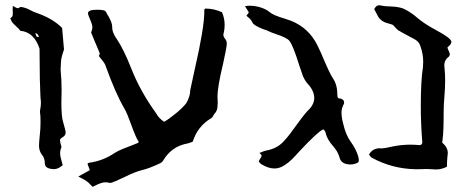

<svg xmlns="http://www.w3.org/2000/svg" viewBox="-20 -657 1834 747"><path d="M192.9 1Q154.8 1 154.5 -21Q154.3 -43 142.1 -56.6Q131.8 -70.3 131.8 -90.8Q131.8 -101.6 134.8 -130.9Q137.7 -156.7 137.7 -182.6Q137.7 -209.5 135.7 -219.2V-227.1Q139.2 -242.7 139.2 -257.3Q139.2 -265.6 137.7 -274.9Q136.7 -286.1 136.7 -297.9Q136.7 -314.9 135.7 -331.1Q134.8 -343.3 134.8 -367.2Q134.8 -424.3 133.8 -467.8Q112.3 -532.7 59.1 -537.1Q53.7 -545.9 45.4 -551.8Q39.6 -558.6 37.6 -559.6Q22.9 -573.2 22.9 -580.6L19.5 -585Q22.5 -588.4 26.1 -590.8Q29.8 -593.3 29.8 -606Q29.3 -612.3 29.3 -619.1L29.8 -634.3Q44.9 -625 48.8 -625Q51.3 -625 53.7 -626.5Q57.6 -629.9 62 -629.9Q80.1 -627.4 96.7 -618.2Q106.9 -611.8 127.4 -605Q186 -584 221.7 -548.3L229 -464.4Q217.3 -430.7 217.3 -416.5Q217.3 -409.7 216.6 -403.6Q215.8 -397.5 215.8 -385.7Q219.7 -346.2 219.7 -306.2Q218.8 -279.8 218.8 -258.3Q218.8 -203.6 225.1 -184.1Q235.4 -148.9 235.4 -141.6Q235.4 -130.4 225.6 -124.5Q213.4 -117.2 213.4 -111.8Q213.4 -104.5 219.2 -85Q213.9 -72.8 213.9 -60.5Q213.9 -47.4 224.1 -14.2L218.8 -10.3Q206.5 -0.5 192.9 1ZM126.5 -513.2 131.8 -513.7Q126.5 -524.4 124 -525.9Q121.6 -527.3 117.2 -528.3Q121.6 -514.6 123.5 -513.9Q125.5 -513.2 126.5 -513.2Z M340.3 69.8 333 62.5Q319.3 46.4 295.4 35.6L284.7 29.8Q307.6 17.6 329.6 4.9L320.3 -19.5Q322.3 -20.5 323.5 -22.2Q324.7 -23.9 327.6 -23.9Q380.9 -31.2 426.3 -62Q439.5 -70.3 457.5 -77.6Q487.8 -89.8 500 -94.2Q512.2 -98.6 515.9 -100.6Q519.5 -102.5 519.5 -104.5L519 -106.9Q510.3 -117.2 488.8 -176.3Q475.1 -215.3 463.9 -234.9Q429.2 -293.5 389.2 -405.3Q385.3 -414.1 364.3 -439.5Q368.2 -444.3 368.2 -448.7Q368.2 -450.7 350.1 -492.7L334.5 -530.3Q339.4 -543 339.4 -550.3Q339.4 -561 330.8 -580.6Q322.3 -600.1 322.3 -605Q322.3 -619.1 356 -619.1Q385.3 -619.1 389.9 -613.5Q394.5 -607.9 396.2 -603.5Q397.9 -599.1 400.9 -595.7Q416.5 -568.8 416.5 -553.2V-549.3Q416.5 -529.8 435.5 -503.4Q461.4 -464.4 489.7 -393.1Q524.9 -302.7 587.4 -216.3Q597.7 -196.8 618.7 -183.1Q638.7 -194.8 664.8 -216.3Q690.9 -237.8 704.6 -255.4Q720.2 -282.2 720.2 -306.6Q727.5 -342.8 738.3 -390.1Q774.9 -549.3 774.9 -612.3V-618.7Q774.9 -620.6 777.8 -623.5H781.7Q812.5 -623.5 843.8 -609.4Q854 -585.4 854 -560.1Q854 -545.9 851.1 -531.2Q849.1 -526.9 849.1 -522.5Q849.1 -513.7 855.7 -506.1Q862.3 -498.5 862.3 -487.3Q862.3 -473.6 848.1 -409.7Q826.2 -319.8 826.2 -280.3L827.1 -257.3Q827.1 -249.5 825.7 -237.1Q824.2 -224.6 812.5 -211.9Q810.5 -209 808.3 -204.3Q806.2 -199.7 801.3 -196.8Q748.5 -165.5 730 -106Q727.5 -104 710.9 -99.1Q647.9 -88.4 614.7 -32.2Q609.4 -23.9 600.1 -20.5Q561 -2 533.4 4.6Q505.9 11.2 464.8 31.7L426.3 49.3H424.8Q416 54.2 409.2 54.7L404.3 54.2Q397.5 52.2 391.1 52.2Q382.8 52.2 373.3 55.2Q363.8 58.1 340.3 69.8Z M1047.9 -1.5Q1024.4 -1.5 997.6 -17.6Q993.7 -20 990.2 -24.4L987.3 -27.8Q987.3 -33.2 992.4 -39.8Q997.6 -46.4 997.6 -51.3Q997.6 -55.7 989.3 -62Q1012.2 -71.3 1015.6 -71.3Q1061 -79.1 1087.9 -111.8Q1105 -129.9 1131.3 -167.5Q1170.9 -222.2 1183.6 -232.4Q1202.6 -252.9 1202.6 -275.4Q1202.6 -303.7 1176.8 -331.5Q1167.5 -341.3 1158.7 -360.8L1144.5 -401.9Q1121.1 -478 1106.4 -497.6Q1096.7 -510.3 1053.7 -524.4Q1035.6 -530.3 1023.9 -536.1Q1017.6 -539.6 1005.4 -543Q966.8 -558.1 962.2 -569.1Q957.5 -580.1 947.3 -588.4Q942.4 -591.8 939 -596.2Q945.8 -604.5 948.2 -608.9L933.1 -632.8Q942.4 -634.8 953.1 -634.8Q968.8 -634.8 986.3 -630.4Q1014.6 -622.6 1028.6 -610.1Q1042.5 -597.7 1089.4 -584L1113.3 -575.7Q1181.2 -548.3 1214.8 -481Q1229 -452.1 1241.2 -422.4Q1263.2 -370.6 1275.4 -352.1Q1292.5 -327.1 1292.5 -288.1Q1292.5 -274.4 1299.1 -274.4Q1305.7 -274.4 1312.3 -270.3Q1318.8 -266.1 1318.8 -258.3L1318.4 -253.9Q1308.6 -236.3 1308.6 -219.2Q1309.1 -198.7 1314.5 -178.7Q1324.7 -132.8 1344.7 -105.2Q1364.7 -77.6 1373 -50.8L1374 -47.4Q1376 -40 1376 -33.2Q1376 -24.9 1369.1 -22.9Q1356.4 -17.1 1343.8 -17.1Q1306.2 -17.1 1300.3 -46.9Q1293.5 -68.8 1274.9 -89.8Q1256.3 -110.8 1249 -132.3L1248 -136.7Q1245.6 -148.9 1237.3 -153.8Q1216.3 -144.5 1144.5 -67.9Q1109.9 -28.8 1095.2 -20L1086.9 -14.2Q1067.9 -1.5 1047.9 -1.5Z M1675.8 2.4 1662.1 1.5Q1651.4 0.5 1639.6 0.5L1624.5 1L1598.6 1.5Q1505.9 0 1426.3 -43.5Q1421.4 -46.4 1415.5 -55.7Q1429.7 -80.1 1457.5 -80.1L1461.9 -79.6Q1476.1 -79.6 1506.8 -86.9Q1541.5 -94.2 1576.7 -94.2Q1594.2 -94.2 1612.3 -92.3Q1614.3 -92.3 1616.5 -93Q1618.7 -93.8 1619.6 -95Q1620.6 -96.2 1621.8 -98.4Q1623 -100.6 1623 -104Q1617.2 -173.8 1617.2 -244.1Q1617.2 -344.7 1625.5 -395.5Q1626.5 -406.2 1626.5 -416.5Q1626.5 -447.3 1615.7 -477.1L1615.2 -479Q1609.4 -496.1 1591.8 -504.9Q1530.3 -537.6 1527.3 -540.5L1515.6 -552.7Q1510.3 -560.1 1504.4 -561.8Q1498.5 -563.5 1488.8 -566.4Q1461.4 -573.2 1449.7 -595.2L1436 -621.6Q1443.8 -636.7 1455.1 -636.7Q1458.5 -636.7 1462.9 -635.3Q1479.5 -631.8 1502 -631.8Q1541 -630.4 1560.1 -618.2Q1583 -605.5 1601.1 -589.8Q1628.9 -565.4 1675.3 -540.5Q1717.8 -517.6 1729.5 -505.4Q1729.5 -504.9 1730 -504.9Q1736.3 -498.5 1736.3 -494.1Q1736.3 -485.8 1724.1 -475.6L1720.7 -472.2Q1722.7 -464.8 1726.3 -458Q1730 -451.2 1730 -445.3Q1729.5 -439 1724.6 -435.1Q1708.5 -423.3 1708.5 -401.9L1709.5 -392.1Q1711.9 -369.6 1711.9 -344.2Q1711.9 -315.4 1709 -281.7Q1706.1 -248 1706.1 -220.7Q1706.1 -144 1702.1 -116.7L1700.7 -103.5Q1700.7 -101.1 1700.9 -100.8Q1701.2 -100.6 1702.1 -100.6Q1722.2 -83.5 1722.2 -61L1721.2 -51.8Q1718.8 -31.7 1718.8 -8.3Q1697.8 2.4 1675.8 2.4Z"/></svg>

Font: Kurland
Style: Regular
Weight: 400
Designer: GGBot
Version: 0.22